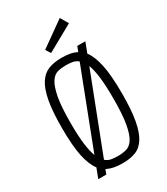

<svg xmlns="http://www.w3.org/2000/svg" viewBox="-223 -998 967 1113"><g transform="rotate(-30 261.0 -441.5)"><path d="M429 -711H375L362 -677Q341 -688 316 -692.5Q291 -697 260 -697Q211 -697 174 -683Q137 -669 111.5 -630.5Q86 -592 73 -523Q60 -454 60 -343Q60 -224 75 -153.5Q90 -83 119 -46L94 19H148L159 -11Q181 0 206.5 5Q232 10 264 10Q314 10 351 -4Q388 -18 412.5 -57Q437 -96 449.5 -164.5Q462 -233 462 -342Q462 -463 447 -534Q432 -605 403 -643ZM261 -647Q284 -647 304.5 -643.5Q325 -640 342 -626L145 -114Q132 -147 125 -202Q118 -257 118 -343Q118 -452 129.5 -513Q141 -574 160.5 -604Q180 -634 206 -640.5Q232 -647 261 -647ZM261 -40Q238 -40 217 -43.5Q196 -47 179 -62L377 -575Q390 -542 397 -486.5Q404 -431 404 -343Q404 -235 393 -174Q382 -113 363 -83.5Q344 -54 317.5 -47Q291 -40 261 -40ZM223 -751 399 -849 368 -902 202 -784Z"/></g></svg>

Font: Secuela Light
Style: Regular
Weight: 300
Designer: Fernando Haro
Foundry: deFharo
Version: Version 1.708